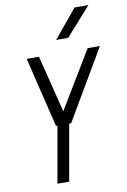

<svg xmlns="http://www.w3.org/2000/svg" viewBox="-100 -990 691 1048"><g transform="rotate(-10 245.0 -465.5)"><path d="M262 -312H251L196 0H131L186 -312H178L84 -700H152L231 -384L422 -700H490ZM327 -774H260L390 -931H467Z"/></g></svg>

Font: Marvel
Style: Bold Italic
Weight: 700
Italic angle: -12°
Designer: Carolina Trebol
Foundry: Carolina Trebol
Version: Version 1.001